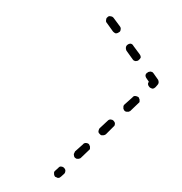

<svg xmlns="http://www.w3.org/2000/svg" viewBox="-51 -389 424 448"><g transform="rotate(-10 161.0 -165.5)"><path d="M45 -2Q44 2 46 6Q47 7 49 8Q50 9 52 10Q54 10 56 10Q58 9 60 8L68 3Q71 1 72 -3Q73 -7 70 -11Q68 -14 64 -15Q60 -16 57 -13L49 -8Q45 -6 45 -2ZM100 -41Q98 -39 98 -37Q98 -35 98 -33Q98 -32 99 -30Q101 -28 102 -27Q104 -26 106 -26Q108 -25 110 -26Q112 -26 113 -27L134 -41Q136 -42 137 -43Q138 -45 138 -47Q139 -49 138 -51Q138 -53 137 -55Q135 -58 131 -59Q126 -60 123 -57L102 -44Q101 -43 100 -41ZM166 -85Q165 -83 164 -81Q164 -79 164 -77Q165 -75 166 -74Q168 -70 172 -70Q176 -69 180 -71L200 -85Q202 -86 203 -87Q204 -89 205 -91Q205 -93 205 -95Q204 -97 203 -99Q201 -102 197 -103Q193 -104 189 -101L169 -88Q167 -87 166 -85ZM232 -129Q231 -127 231 -125Q230 -123 231 -121Q231 -119 232 -118Q233 -116 235 -115Q237 -114 239 -114Q241 -113 243 -114Q245 -114 246 -115L267 -129Q269 -130 270 -131Q271 -133 271 -135Q272 -137 271 -139Q271 -141 270 -143Q267 -146 263 -147Q259 -148 256 -145L235 -132Q233 -131 232 -129ZM297 -168Q297 -165 299 -162Q300 -160 302 -159Q303 -158 305 -157Q307 -157 309 -157Q311 -158 313 -159L318 -163Q321 -165 322 -168Q323 -172 322 -175L314 -192Q313 -193 312 -195Q310 -196 308 -197Q306 -197 304 -197Q302 -197 301 -196Q297 -195 295 -191Q294 -187 296 -183L300 -174Q297 -172 297 -168ZM274 -229Q276 -228 278 -227Q280 -227 282 -227Q284 -227 285 -228Q289 -230 291 -233Q292 -237 290 -241L279 -263Q278 -267 274 -269Q270 -270 266 -268Q262 -266 261 -262Q260 -259 261 -255L272 -232Q273 -231 274 -229ZM243 -299Q247 -298 251 -300Q255 -301 256 -305Q258 -309 256 -313L245 -335Q243 -339 239 -340Q235 -342 232 -340Q230 -339 229 -338Q227 -336 227 -334Q226 -332 226 -330Q226 -328 227 -327L238 -304Q240 -301 243 -299Z"/></g></svg>

Font: FRB American Cursive Dashed Light
Style: Italic
Weight: 300
Italic angle: -25°
Version: Version 2.0;Modular Font Editor K font №1